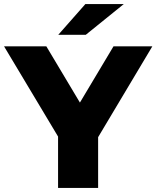

<svg xmlns="http://www.w3.org/2000/svg" viewBox="-40 -929 773 949"><path d="M445 -251V0H247V-254L-20 -700H189L355 -422L521 -700H713ZM382 -909H572L384 -757H248Z"/></svg>

Font: Idrija
Style: Regular
Weight: 800
Designer: Julieta Ulanovsky
Foundry: Julieta Ulanovsky
Version: Version 7.200